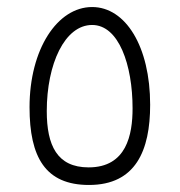

<svg xmlns="http://www.w3.org/2000/svg" viewBox="-20 -525 511 546"><path d="M233 1C366 1 407 -97 407 -227C407 -393 337 -505 242 -505C143 -505 64 -385 64 -220C64 -78 109 1 233 1ZM232 -49C142 -49 113 -112 113 -209C113 -343 164 -454 242 -454C318 -454 357 -340 357 -217C357 -142 340 -49 232 -49Z"/></svg>

Font: Noto Sans Arabic UI Cn Lt
Style: Regular
Weight: 300
Width: 3
Designer: Monotype Design Team, Nadine Chahine and Nizar Qandah
Foundry: Monotype Imaging Inc.
Version: Version 2.010